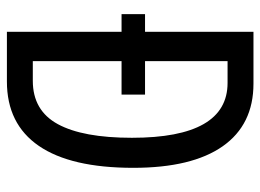

<svg xmlns="http://www.w3.org/2000/svg" viewBox="-119 -635 754 556"><g transform="rotate(90 258.0 -357.0)"><path d="M222 -714Q341 -714 403.5 -625Q466 -536 466 -366Q466 -185 402.5 -92.5Q339 0 216 0H72V-332H21V-400H72V-714ZM220 -639H157V-400H254V-332H157V-75H214Q300 -75 339.5 -147.5Q379 -220 379 -362Q379 -639 220 -639Z"/></g></svg>

Font: Noto Sans Gurmukhi ExtraCondensed
Style: Regular
Weight: 400
Width: 2
Designer: Jelle Bosma - Monotype Design Team
Foundry: Monotype Imaging Inc.
Version: Version 2.004; ttfautohint (v1.8.4.7-5d5b)